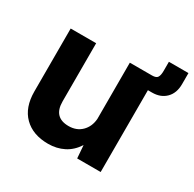

<svg xmlns="http://www.w3.org/2000/svg" viewBox="-153 -843 1020 1012"><g transform="rotate(30 357.5 -336.5)"><path d="M260 10Q167 10 113.5 -43Q60 -96 60 -193V-576H215V-222Q215 -125 307 -125Q355 -125 385.5 -155Q416 -185 420 -233V-576H575V0H432L426 -78Q397 -33 354.5 -11.5Q312 10 260 10ZM500 -576H555Q581 -576 588.5 -589Q596 -602 596 -627V-683H715V-616Q715 -561 683.5 -529.5Q652 -498 600 -498H500Z"/></g></svg>

Font: BDO Grotesk
Style: Bold
Weight: 700
Designer: Deni Anggara
Foundry: Lokal Container
Version: Version 2.000